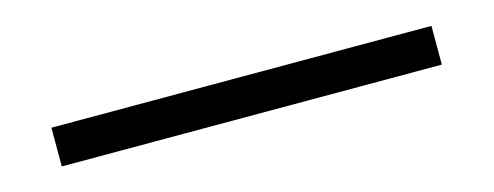

<svg xmlns="http://www.w3.org/2000/svg" viewBox="-20 -31 733 285"><g transform="rotate(-15 346.0 111.5)"><path d="M54 141.5V82H638V141.5Z"/></g></svg>

Font: Lexend Medium
Style: Regular
Weight: 500
Designer: Bonnie Shaver-Troup, Thomas Jockin
Foundry: Lexend
Version: Version 1.005